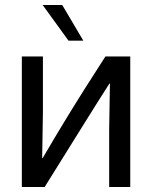

<svg xmlns="http://www.w3.org/2000/svg" viewBox="-20 -745 608 765"><path d="M67 0V-520H151V-299L148 -115H150Q195 -192 234.5 -257Q274 -322 314 -385.5Q354 -449 400 -520H499V0H415V-231L418 -412H416Q376 -350 308.5 -241.5Q241 -133 158 0ZM253 -583 150 -725H228L312 -583Z"/></svg>

Font: Murecho
Style: Regular
Weight: 400
Designer: Neil Summerour
Foundry: Positype
Version: Version 1.010; ttfautohint (v1.8.3)